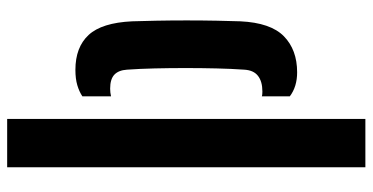

<svg xmlns="http://www.w3.org/2000/svg" viewBox="-272 -568 1040 536"><g transform="rotate(-90 248.0 -300.0)"><path d="M49 200V-800H184V200ZM247 -89Q250 -88 253.5 -87.8Q257 -87.5 260.5 -87.5Q288.5 -87.5 304.2 -99.8Q320 -112 321.5 -138Q324 -173.5 325 -215.8Q326 -258 326 -302.2Q326 -346.5 325 -388.5Q324 -430.5 321.5 -465.5Q320 -489 307.5 -500.8Q295 -512.5 268.5 -512.5Q257.5 -512.5 247 -510V-590Q260.5 -599 278.2 -604.2Q296 -609.5 321 -609.5Q384 -609.5 418.2 -572.8Q452.5 -536 456.5 -451Q457.5 -424.5 458.2 -384Q459 -343.5 459 -299Q459 -254.5 458.2 -214.5Q457.5 -174.5 456.5 -149Q452.5 -64.5 414.8 -27.5Q377 9.5 314 9.5Q274 9.5 247 -11Z"/></g></svg>

Font: Big Shoulders Stencil Text Thin ExtraBold
Style: Regular
Weight: 800
Version: Version 2.001